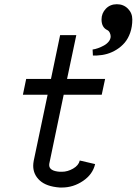

<svg xmlns="http://www.w3.org/2000/svg" viewBox="-20 -859 635 892"><path d="M430.2 -601.1H411.6L410.2 -628.9Q421.9 -630.4 435.5 -635.3Q449.2 -640.1 462.6 -647.5Q476.1 -654.8 485.1 -666Q494.1 -677.2 494.1 -689.9Q494.1 -697.8 490 -706.8Q485.8 -715.8 478.5 -719.2Q451.7 -731.9 451.7 -768.6Q451.7 -797.4 471.7 -818.4Q491.7 -839.4 522.9 -839.4Q553.7 -839.4 574.2 -818.8Q594.7 -798.3 594.7 -768.6Q594.7 -735.4 585.2 -707.8Q575.7 -680.2 559.6 -661.1Q543.5 -642.1 522 -628.7Q500.5 -615.2 477.5 -608.6Q454.6 -602.1 430.2 -601.1ZM267.6 12.2H257.8Q195.8 7.8 165 -20.3Q134.3 -48.3 134.3 -88.9Q134.3 -99.1 136.7 -112.3L201.2 -418.9H86.4L101.6 -492.2H216.8L259.3 -695.8H334.5L291.5 -492.2H468.3L452.6 -418.9H275.9L209 -98.6Q208.5 -96.7 208.5 -92.3Q208.5 -64.5 257.8 -61H267.6Q293.9 -61 319.6 -75.7Q345.2 -90.3 350.6 -113.3L421.9 -96.7Q411.1 -49.3 366 -18.6Q320.8 12.2 267.6 12.2Z"/></svg>

Font: Anka/Coder Condensed
Style: Italic
Weight: 400
Width: 4
Italic angle: -12°
Monospace: yes
Version: Version 001.100